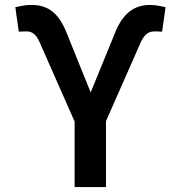

<svg xmlns="http://www.w3.org/2000/svg" viewBox="-20 -757 732 777"><path d="M282 0H409V-267L551 -589C565 -617 580 -630 606 -630L636 -629L650 -728C632 -732 608 -737 587 -737C522 -737 475 -702 443 -618L347 -383L250 -623C216 -710 169 -738 104 -737C80 -737 59 -731 42 -728L56 -629L86 -630C110 -630 125 -619 139 -589L282 -265Z"/></svg>

Font: Wafeq Semi Bold
Style: Regular
Weight: 600
Designer: Rasmus Andersson & Azza Alameddine
Foundry: Google & TypeTogether
Version: Version 3.000;January 28, 2025;FontCreator 15.0.0.3014 64-bi